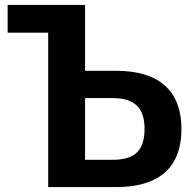

<svg xmlns="http://www.w3.org/2000/svg" viewBox="-20 -761 783 781"><path d="M11 -628H176V0H453C612 0 718 -67 718 -236C718 -405 612 -473 453 -473H326V-741H11ZM326 -362H439C525 -362 568 -324 568 -237C568 -147 527 -111 438 -111H326Z"/></svg>

Font: Cheyenne Sans
Style: Bold
Weight: 700
Designer: The Public Sans project authors (U.S. Web Design System), Libre Franklin designed by Pablo Impallari and Rodrigo Fuenzal
Foundry: The Cheyenne Sans Project Authors
Version: Version 2.007